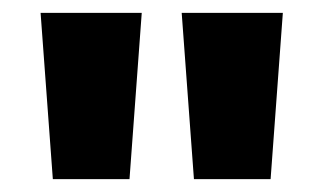

<svg xmlns="http://www.w3.org/2000/svg" viewBox="-20 -734 502 298"><path d="M200 -714H43L62 -456H181ZM419 -714H262L281 -456H400Z"/></svg>

Font: Noto Sans Georgian ExtraCondensed ExtraBold
Style: Regular
Weight: 800
Width: 2
Designer: Monotype Design Team, Akaki Razmadze
Foundry: Google LLC
Version: Version 2.005